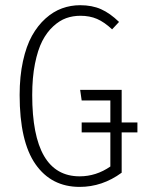

<svg xmlns="http://www.w3.org/2000/svg" viewBox="-20 -714 559 745"><path d="M513.2 -238.8V-200.2H452.1V-43.9Q377 11.2 289.1 11.2Q179.2 11.2 117.7 -76.9Q56.2 -165 56.2 -345.2Q56.2 -417.5 69.1 -476.6Q82 -535.6 104.2 -575.4Q126.5 -615.2 156.7 -642.3Q187 -669.4 220.7 -681.6Q254.4 -693.8 291 -693.8Q337.4 -693.8 372.3 -678.2Q407.2 -662.6 441.9 -628.9L415 -600.1Q384.8 -628.4 356.4 -640.6Q328.1 -652.8 292 -652.8Q262.7 -652.8 236.8 -643.6Q210.9 -634.3 186.3 -611.6Q161.6 -588.9 144 -554.7Q126.5 -520.5 115.7 -466.8Q105 -413.1 105 -345.2Q105 -29.8 289.1 -29.8Q353 -29.8 408.2 -67.9V-200.2H296.9V-238.8H408.2V-324.2H296.9L291 -365.2H452.1V-238.8Z"/></svg>

Font: Fira Sans Compressed ExtraLight
Style: Regular
Weight: 250
Width: 1
Designer: Carrois Corporate & Edenspiekermann AG
Foundry: Carrois Corporate GbR & Edenspiekermann AG
Version: Version 4.203;PS 004.203;hotconv 1.0.88;makeotf.lib2.5.64775